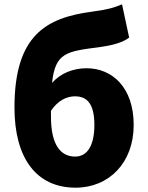

<svg xmlns="http://www.w3.org/2000/svg" viewBox="-20 -855 685 889"><path d="M216 -342C249 -391 290 -409 327 -409C382 -409 417 -376 417 -276C417 -186 387 -130 328 -130C259 -130 216 -187 216 -314ZM545 -835C508 -819 475 -810 406 -801C195 -773 47 -693 47 -357C47 -123 148 14 330 14C485 14 599 -102 599 -276C599 -452 498 -539 381 -539C319 -539 260 -516 221 -471C236 -611 286 -617 443 -637C494 -644 548 -657 578 -681Z"/></svg>

Font: Noto Sans T Chinese Black
Style: Bold
Weight: 900
Designer: Ryoko NISHIZUKA (kana & ideographs); Paul D. Hunt (Latin, Greek & Cyrillic); Wenlong ZHANG (bopomofo); Sandoll Communica
Foundry: Adobe Systems Incorporated
Version: Version 1.000;PS 1;hotconv 1.0.78;makeotf.lib2.5.61930